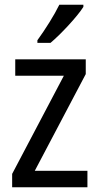

<svg xmlns="http://www.w3.org/2000/svg" viewBox="-20 -786 416 806"><path d="M330 -757V-766H229C207 -721 171 -664 137 -617V-606H192C235 -642 305 -717 330 -757ZM347 0V-69H126L340 -475V-537H44V-468H248L31 -56V0Z"/></svg>

Font: Noto Sans Oriya Cond
Style: Regular
Weight: 400
Width: 3
Designer: Amélie Bonet and Sol Matas
Foundry: Google LLC
Version: Version 2.006